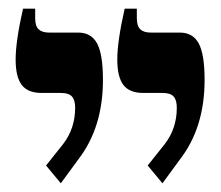

<svg xmlns="http://www.w3.org/2000/svg" viewBox="-20 -667 508 442"><path d="M320 -286 359 -335Q387 -371 387 -419Q387 -437 379.5 -445Q372 -453 355 -453H310Q278 -453 264 -471.5Q250 -490 250 -530Q250 -572 267 -647H295V-625Q295 -607 303 -599.5Q311 -592 327 -592H394Q424 -592 437.5 -567Q451 -542 451 -483Q451 -374 395 -301L354 -245ZM86 -286 125 -335Q153 -371 153 -419Q153 -437 145.5 -445Q138 -453 121 -453H76Q44 -453 30 -471.5Q16 -490 16 -530Q16 -572 33 -647H61V-625Q61 -607 69 -599.5Q77 -592 93 -592H160Q190 -592 203.5 -567Q217 -542 217 -483Q217 -374 161 -301L120 -245Z"/></svg>

Font: Noto Serif Hebrew Cond
Style: Bold
Weight: 700
Width: 3
Designer: Monotype Design Team
Foundry: Monotype Imaging Inc.
Version: Version 1.000